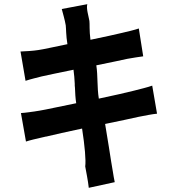

<svg xmlns="http://www.w3.org/2000/svg" viewBox="-20 -834 840 917"><path d="M528 36C521 4 517 -32 511 -62C507 -93 495 -160 482 -242C553 -256 604 -268 642 -276C673 -282 707 -289 730 -291L707 -425C685 -417 651 -409 620 -401C584 -392 524 -378 452 -363C443 -418 448 -472 440 -522C506 -535 555 -546 588 -553C612 -557 646 -563 664 -565L643 -698C623 -691 589 -683 563 -677C534 -670 480 -658 412 -644C406 -689 409 -720 407 -734C403 -758 391 -794 397 -814L275 -791C281 -767 289 -742 294 -713C296 -697 295 -665 302 -623C233 -609 191 -599 163 -595C138 -591 103 -589 78 -588L102 -448C129 -457 153 -462 179 -469C203 -474 261 -487 331 -501C334 -479 336 -457 337 -434V-425L338 -415C339 -390 340 -366 344 -341C263 -325 203 -311 166 -305C140 -301 101 -295 80 -294L104 -158C122 -164 152 -171 187 -179C189 -179 192 -180 195 -181L202 -182C239 -191 301 -205 372 -220C385 -136 391 -68 387 -39C392 -10 400 26 404 63L528 36Z"/></svg>

Font: Glow Sans TC Compressed
Style: Bold
Weight: 700
Width: 2
Designer: Ryoko NISHIZUKA (kana, bopomofo & ideographs); Paul D. Hunt (Latin, Greek & Cyrillic); Sandoll Communications, Soo-young
Version: Version 0.93